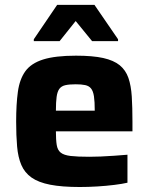

<svg xmlns="http://www.w3.org/2000/svg" viewBox="-20 -741 597 769"><path d="M299.6 8Q228 8 180.9 -1.2Q133.9 -10.4 106.3 -29.9Q78.7 -49.4 65.5 -80.2Q52.3 -110.9 48.5 -154.2Q44.7 -197.4 44.7 -254Q44.7 -323.3 51.6 -373.3Q58.4 -423.3 81.3 -455.4Q104.3 -487.4 152.7 -502.7Q201.2 -518 284.4 -518Q351.2 -518 393.3 -508.7Q435.4 -499.3 459.5 -479.7Q483.5 -460 494.3 -429Q505 -397.9 507.8 -354.3Q510.5 -310.6 510.5 -254V-215H203.9Q203.9 -180.6 207.2 -160.3Q210.5 -139.9 223.2 -129.7Q235.9 -119.5 263 -116.3Q290.2 -113.1 337.6 -113.1Q357.4 -113.1 383.1 -114.1Q408.8 -115.1 437.3 -117.2Q465.8 -119.3 490.5 -121.3V-9.2Q469.4 -4.3 437.5 -0.4Q405.5 3.6 369.6 5.8Q333.6 8 299.6 8ZM359.5 -282.3V-297.7Q359.5 -334 356.3 -355.2Q353 -376.5 344.5 -386.8Q336.1 -397.1 321.1 -400.2Q306.2 -403.4 283.3 -403.4Q256.8 -403.4 241.2 -399.7Q225.7 -396 217.7 -385.1Q209.7 -374.2 206.8 -353.2Q203.9 -332.3 203.9 -297.7H376.7ZM115.4 -576.3V-583.8L208.9 -721.5H358.3L452.8 -583.8V-576.3H348.8L283.1 -656.8L218.8 -576.3Z"/></svg>

Font: Saira Thin
Style: Regular
Weight: 100
Designer: Hector Gatti with collaboration of the Omnibus-Type team
Foundry: Omnibus-Type
Version: Version 1.101